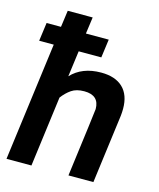

<svg xmlns="http://www.w3.org/2000/svg" viewBox="-118 -884 800 967"><g transform="rotate(15 281.5 -400.0)"><path d="M462 0H332Q377 -342 378 -358Q378 -430 300 -430Q259 -430 233.5 -412.5Q208 -395 187 -367L139 0H9L90 -617H14L27 -713H102L114 -800H244L232 -713H351L338 -617H220L202 -482Q259 -543 358 -543Q432 -543 471.5 -505Q511 -467 511 -395Q511 -378 509 -359Z"/></g></svg>

Font: Tanohe Sans SemiBold
Style: Italic
Weight: 600
Designer: Village Type and Design LLC & Cristiano Sobral
Foundry: Cooper Hewitt Smithsonian Design Museum
Version: Version 1.00;September 29, 2021;FontCreator 13.0.0.2655 64-b